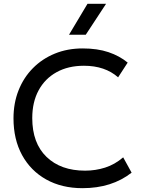

<svg xmlns="http://www.w3.org/2000/svg" viewBox="-20 -968 737 1003"><path d="M411 15Q302.5 15 221.2 -30.5Q140 -76 95.2 -158Q50.5 -240 50.5 -350Q50.5 -429.5 77 -496.2Q103.5 -563 152 -612Q200.5 -661 266.5 -688Q332.5 -715 411.5 -715Q489 -715 546.8 -695.5Q604.5 -676 647 -641L597 -564Q528.5 -624.5 418.5 -624.5Q336.5 -624.5 275.8 -591Q215 -557.5 181.8 -496.2Q148.5 -435 148.5 -351Q148.5 -220.5 223 -148.5Q297.5 -76.5 424.5 -76.5Q479 -76.5 529.2 -92.5Q579.5 -108.5 623.5 -146L667.5 -66Q564 15 411 15ZM340.5 -786.5 437 -948H534L428 -786.5Z"/></svg>

Font: Geologica Light
Style: Regular
Weight: 300
Designer: Sindre Bremnes, Frode Helland
Foundry: Monokrom Skriftforlag AS
Version: Version 1.010; ttfautohint (v1.8.4.7-5d5b);gftools[0.9.28]